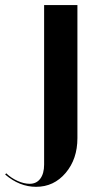

<svg xmlns="http://www.w3.org/2000/svg" viewBox="-30 -719 367 749"><path d="M-9.8 -38.1 -5.9 -43Q13.7 -24.4 38.6 -13.2Q63.5 -2 85.9 -2Q112.3 -2 127.2 -22Q142.1 -42 142.1 -77.1V-699.2H272V-180.2Q272 -98.6 226.1 -44.4Q180.2 9.8 110.8 9.8Q46.4 9.8 -9.8 -38.1Z"/></svg>

Font: Moniqa Black Display
Style: Regular
Weight: 900
Designer: Rajesh Rajput
Foundry: Rajesh Rajput
Version: Version 1.000